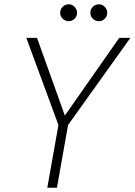

<svg xmlns="http://www.w3.org/2000/svg" viewBox="-20 -877 629 897"><path d="M201 0 253 -293 103 -700H153L283 -337L537 -700H589L298 -293L246 0ZM301 -778Q285 -778 273 -789.5Q261 -801 261 -817Q261 -834 273 -845.5Q285 -857 301 -857Q317 -857 328.5 -845Q340 -833 340 -817Q340 -801 328.5 -789.5Q317 -778 301 -778ZM442 -778Q426 -778 414 -789.5Q402 -801 402 -817Q402 -834 414 -845.5Q426 -857 442 -857Q458 -857 469.5 -845Q481 -833 481 -817Q481 -801 469.5 -789.5Q458 -778 442 -778Z"/></svg>

Font: DM Sans 11pt ExtraLight
Style: Italic
Weight: 250
Italic angle: -10°
Version: Version 4.004;gftools[0.9.30]